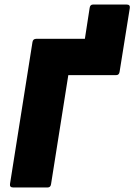

<svg xmlns="http://www.w3.org/2000/svg" viewBox="-20 -826 592 846"><path d="M38 0Q22 0 24 -15L123 -640Q125 -655 140 -655H354L375 -791Q377 -806 390 -806H538Q554 -806 552 -791L507 -510Q505 -495 492 -495H281L205 -15Q203 0 190 0Z"/></svg>

Font: Sofia Sans ExtraBlack
Style: Italic
Weight: 1000
Italic angle: -9°
Designer: Botio Nikoltchev, Ani Petrova
Foundry: lettersoup
Version: Version 4.100; ttfautohint (v1.8.4.7-5d5b)